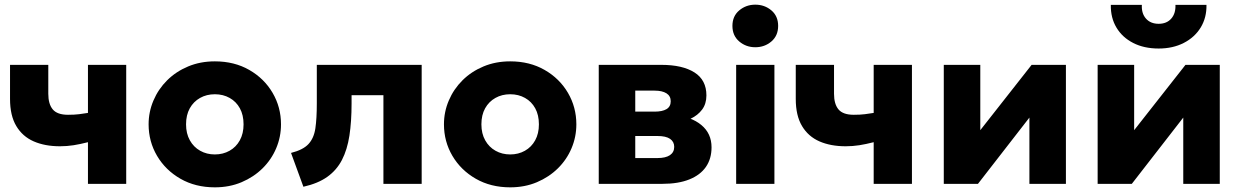

<svg xmlns="http://www.w3.org/2000/svg" viewBox="-20 -788 5316 823"><path d="M357 0V-178.5Q324 -170 295.5 -165.5Q267 -161 237 -161Q172.5 -161 124.5 -182Q76.5 -203 49.8 -247.8Q23 -292.5 23 -364V-510H187V-386Q187 -342 206.2 -319Q225.5 -296 271.5 -296Q299.5 -296 319.2 -298.5Q339 -301 357 -304V-510H521V0Z M901 15Q817.5 15 753.5 -21.8Q689.5 -58.5 653.2 -120Q617 -181.5 617 -255Q617 -308.5 637.8 -357.2Q658.5 -406 696.5 -443.8Q734.5 -481.5 786.5 -503.2Q838.5 -525 901 -525Q984.5 -525 1048.5 -488.2Q1112.5 -451.5 1148.5 -390Q1184.5 -328.5 1184.5 -255Q1184.5 -201.5 1164 -152.8Q1143.5 -104 1105.5 -66.5Q1067.5 -29 1015.5 -7Q963.5 15 901 15ZM901 -126Q936 -126 964 -141.8Q992 -157.5 1008 -186.5Q1024 -215.5 1024 -255Q1024 -295 1008.2 -323.8Q992.5 -352.5 964.5 -368.2Q936.5 -384 901 -384Q865.5 -384 837.5 -368.2Q809.5 -352.5 793.5 -323.8Q777.5 -295 777.5 -255Q777.5 -215.5 793.8 -186.5Q810 -157.5 838 -141.8Q866 -126 901 -126Z M1280.5 12.5 1227.5 -132.5Q1279 -145.5 1302.2 -170.5Q1325.5 -195.5 1331.8 -237.8Q1338 -280 1338 -345V-510H1787.5V0H1623.5V-380H1487V-345Q1487 -267 1477.8 -206.8Q1468.5 -146.5 1445.8 -102.5Q1423 -58.5 1383 -30Q1343 -1.5 1280.5 12.5Z M2167 15Q2083.5 15 2019.5 -21.8Q1955.5 -58.5 1919.2 -120Q1883 -181.5 1883 -255Q1883 -308.5 1903.8 -357.2Q1924.5 -406 1962.5 -443.8Q2000.5 -481.5 2052.5 -503.2Q2104.5 -525 2167 -525Q2250.5 -525 2314.5 -488.2Q2378.5 -451.5 2414.5 -390Q2450.5 -328.5 2450.5 -255Q2450.5 -201.5 2430 -152.8Q2409.5 -104 2371.5 -66.5Q2333.5 -29 2281.5 -7Q2229.5 15 2167 15ZM2167 -126Q2202 -126 2230 -141.8Q2258 -157.5 2274 -186.5Q2290 -215.5 2290 -255Q2290 -295 2274.2 -323.8Q2258.5 -352.5 2230.5 -368.2Q2202.5 -384 2167 -384Q2131.5 -384 2103.5 -368.2Q2075.5 -352.5 2059.5 -323.8Q2043.5 -295 2043.5 -255Q2043.5 -215.5 2059.8 -186.5Q2076 -157.5 2104 -141.8Q2132 -126 2167 -126Z M2546.5 0V-510H2814.5Q2905.5 -510 2956.8 -477.5Q3008 -445 3008 -379Q3008 -343 2989.5 -318.2Q2971 -293.5 2939.8 -278.8Q2908.5 -264 2870.5 -258.5L2868 -295Q2942.5 -288.5 2986.2 -252.2Q3030 -216 3030 -156.5Q3030 -107.5 3005.8 -72.5Q2981.5 -37.5 2934.5 -18.8Q2887.5 0 2820 0ZM2703 -110.5H2798.5Q2833.5 -110.5 2851.8 -123Q2870 -135.5 2870 -158.5Q2870 -180.5 2852.2 -192.8Q2834.5 -205 2798.5 -205H2688V-309.5H2786Q2819 -309.5 2837 -320.2Q2855 -331 2855 -354Q2855 -376.5 2836.8 -388Q2818.5 -399.5 2786 -399.5H2703Z M3135.5 0V-510H3299.5V0ZM3217.5 -585.5Q3178 -585.5 3148.8 -610.2Q3119.5 -635 3119.5 -677Q3119.5 -719 3148.8 -743.5Q3178 -768 3217.5 -768Q3257.5 -768 3286.5 -743.5Q3315.5 -719 3315.5 -677Q3315.5 -635 3286.5 -610.2Q3257.5 -585.5 3217.5 -585.5Z M3725 0V-178.5Q3692 -170 3663.5 -165.5Q3635 -161 3605 -161Q3540.5 -161 3492.5 -182Q3444.5 -203 3417.8 -247.8Q3391 -292.5 3391 -364V-510H3555V-386Q3555 -342 3574.2 -319Q3593.5 -296 3639.5 -296Q3667.5 -296 3687.2 -298.5Q3707 -301 3725 -304V-510H3889V0Z M4025.5 0V-510H4182V-230L4402 -510H4549V0H4392.5V-284L4172 0Z M4685 0V-510H4841.5V-230L5061.5 -510H5208.5V0H5052V-284L4831.5 0ZM4946.5 -580Q4884 -580 4837.5 -603.8Q4791 -627.5 4765.8 -669.5Q4740.5 -711.5 4741.5 -767H4874.5Q4872.5 -730.5 4892.2 -708.2Q4912 -686 4946.5 -686Q4981 -686 5000.5 -708.2Q5020 -730.5 5018.5 -767H5151.5Q5152.5 -712.5 5126.8 -670.2Q5101 -628 5054.2 -604Q5007.5 -580 4946.5 -580Z"/></svg>

Font: Geologica Roman
Style: Bold
Weight: 700
Designer: Sindre Bremnes, Frode Helland
Foundry: Monokrom Skriftforlag AS
Version: Version 1.010;gftools[0.9.28]